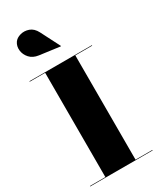

<svg xmlns="http://www.w3.org/2000/svg" viewBox="-254 -1109 981 1185"><g transform="rotate(-30 237.0 -516.0)"><path d="M15 0V-3.5H125V-746.5H15V-750H460V-746.5H340V-3.5H460V0ZM290.5 -839.5 145 -859Q105 -864.5 82.8 -889.2Q60.5 -914 57 -945.2Q53.5 -976.5 70 -1000.5Q83.5 -1020 112.5 -1028.2Q141.5 -1036.5 172.5 -1025.8Q203.5 -1015 222.5 -978L292 -842Z"/></g></svg>

Font: Bodoni Moda 48pt Black
Style: Regular
Weight: 900
Designer: Owen Earl
Foundry: indestructible type
Version: Version 2.004